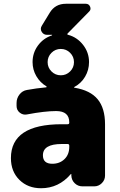

<svg xmlns="http://www.w3.org/2000/svg" viewBox="-20 -990 636 1020"><path d="M352.5 -709.5Q332 -730 303 -730Q274 -730 253.5 -709.5Q233 -689 233 -660Q233 -631 253.5 -610.5Q274 -590 303 -590Q332 -590 352.5 -610.5Q373 -631 373 -660Q373 -689 352.5 -709.5ZM348 -210V-216Q348 -225 339 -225H308Q208 -225 208 -165Q208 -120 258 -120Q297 -120 322.5 -144.5Q348 -169 348 -210ZM376 -524Q460 -510 499 -462.5Q538 -415 538 -330V-57Q538 -34 521 -17Q504 0 481 0H418Q394 0 377 -16.5Q360 -33 359 -57V-65Q359 -66 358 -66Q357 -66 356 -65Q292 10 198 10Q128 10 83 -34.5Q38 -79 38 -150Q38 -330 308 -330H339Q348 -330 348 -338V-340Q348 -400 278 -400Q218 -400 123 -382Q102 -378 85 -391.5Q68 -405 68 -427V-443Q68 -468 83.5 -488Q99 -508 123 -512Q172 -521 225 -526Q227 -526 227.5 -528Q228 -530 227 -531Q193 -551 173 -585.5Q153 -620 153 -660Q153 -709 181.5 -748Q210 -787 256 -802Q257 -803 257 -805H230Q211 -805 201.5 -821Q192 -837 202 -853L244 -922Q273 -970 330 -970H436Q452 -970 458.5 -955Q465 -940 454 -929L340 -813Q334 -807 342 -805Q390 -792 421.5 -751.5Q453 -711 453 -660Q453 -618 432 -582.5Q411 -547 375 -528Q373 -527 373.5 -525.5Q374 -524 376 -524Z"/></svg>

Font: Rounded Mplus 1c Black
Style: Regular
Weight: 900
Version: Version 1.059.20150529